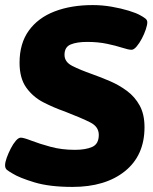

<svg xmlns="http://www.w3.org/2000/svg" viewBox="-31 -728 601 756"><path d="M254 8Q164 8 104.5 -10Q45 -28 18 -45Q4 -53 -3.5 -59Q-11 -65 -11 -77Q-11 -89 -4.5 -107Q2 -125 11.5 -143.5Q21 -162 31.5 -174Q42 -186 51 -186Q62 -186 93 -174Q124 -162 168 -150Q212 -138 264 -138Q306 -138 332 -149.5Q358 -161 358 -197Q358 -229 324.5 -246Q291 -263 224 -289Q181 -304 140 -325Q99 -346 72.5 -383Q46 -420 46 -481Q46 -557 82.5 -607.5Q119 -658 184 -683Q249 -708 334 -708Q372 -708 409 -701.5Q446 -695 475.5 -686Q505 -677 521 -668Q534 -661 541.5 -655Q549 -649 549 -640Q549 -630 543 -612Q537 -594 527.5 -576Q518 -558 507 -545Q496 -532 487 -532Q475 -532 450.5 -540Q426 -548 390.5 -555.5Q355 -563 312 -563Q272 -563 247.5 -553Q223 -543 223 -512Q223 -484 253.5 -468.5Q284 -453 332 -436Q366 -424 402 -408.5Q438 -393 469 -370Q500 -347 519 -312.5Q538 -278 538 -227Q538 -116 461 -54Q384 8 254 8Z"/></svg>

Font: Asap Semi Expanded Semi Expanded ExtraBold
Style: Italic
Weight: 800
Width: 6
Italic angle: -6°
Designer: Pablo Cosgaya
Foundry: Omnibus-Type
Version: Version 3.001; ttfautohint (v1.8.4.7-5d5b)